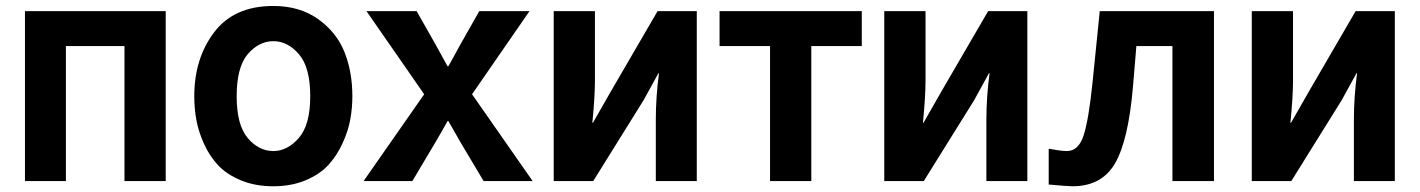

<svg xmlns="http://www.w3.org/2000/svg" viewBox="-20 -613 4806 650"><path d="M64.5 0V-575.2H541V0H401.4V-457H203.1V0Z M781.2 -287.1Q781.2 -189.5 818.8 -145.5Q856.4 -101.6 905.3 -101.6Q953.1 -101.6 991.7 -146Q1030.3 -190.4 1030.3 -287.1Q1030.3 -384.8 992.2 -429.2Q954.1 -473.6 905.3 -473.6Q856.4 -473.6 818.8 -429.7Q781.2 -385.7 781.2 -287.1ZM637.7 -287.1Q637.7 -415 705.1 -503.9Q772.5 -592.8 905.3 -592.8Q995.1 -592.8 1057.6 -547.9Q1120.1 -502.9 1146.5 -436Q1172.9 -369.1 1172.9 -287.1Q1172.9 -248 1166 -209.5Q1159.2 -170.9 1140.1 -128.9Q1121.1 -86.9 1092.3 -55.2Q1063.5 -23.4 1015.1 -2.9Q966.8 17.6 905.3 17.6Q844.7 17.6 796.9 -2Q749 -21.5 719.7 -52.2Q690.4 -83 671.4 -124.5Q652.3 -166 645 -205.6Q637.7 -245.1 637.7 -287.1Z M1210.9 0 1416 -293.9 1220.7 -575.2H1390.6L1457 -458Q1462.9 -447.3 1476.1 -423.3Q1489.3 -399.4 1495.1 -388.7H1498Q1501 -393.6 1515.1 -419.4Q1529.3 -445.3 1536.1 -458L1602.5 -575.2H1772.5L1578.1 -293.9L1783.2 0H1617.2L1541 -127.9Q1508.8 -183.6 1498 -203.1H1495.1Q1477.5 -170.9 1452.1 -127.9L1376 0Z M1854.5 0V-575.2H1994.1V-341.8Q1994.1 -285.2 1985.4 -197.3H1987.3L2049.8 -306.6L2206.1 -575.2H2338.9V0H2200.2V-208Q2200.2 -284.2 2210.9 -365.2H2209L2159.2 -274.4L1988.3 0Z M2416 -457V-575.2H2897.5V-457H2726.6V0H2586.9V-457Z M2973.6 0V-575.2H3113.3V-341.8Q3113.3 -285.2 3104.5 -197.3H3106.4L3168.9 -306.6L3325.2 -575.2H3458V0H3319.3V-208Q3319.3 -284.2 3330.1 -365.2H3328.1L3278.3 -274.4L3107.4 0Z M3530.3 -109.4Q3573.2 -101.6 3591.8 -101.6Q3631.8 -101.6 3648.9 -155.8Q3666 -210 3678.7 -334L3703.1 -575.2H4089.8V0H3949.2V-457H3827.1L3815.4 -317.4Q3799.8 -137.7 3754.9 -60.1Q3710 17.6 3610.4 17.6Q3594.7 17.6 3530.3 11.7Z M4217.8 0V-575.2H4357.4V-341.8Q4357.4 -285.2 4348.6 -197.3H4350.6L4413.1 -306.6L4569.3 -575.2H4702.1V0H4563.5V-208Q4563.5 -284.2 4574.2 -365.2H4572.3L4522.5 -274.4L4351.6 0Z"/></svg>

Font: Gothic A1 ExtraBold
Style: Regular
Weight: 800
Designer: HanYang I&C Co.,Ltd.
Foundry: HanYang I&C Co.,Ltd.
Version: Version 2.50